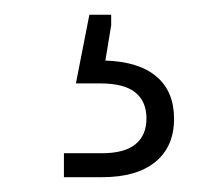

<svg xmlns="http://www.w3.org/2000/svg" viewBox="-20 -34 266 258"><path d="M65.9 204.1V171.9H117.2Q147 171.9 161.9 159.9Q176.8 147.9 176.8 125Q176.8 102.5 161.9 90.3Q147 78.1 114.7 78.1H82L100.1 -14.2H129.4V0L121.6 47.4Q166.5 48.8 190.2 68.8Q213.9 88.9 213.9 125.5Q213.9 163.1 188.7 183.6Q163.6 204.1 117.2 204.1Z"/></svg>

Font: Inter ExtraLight
Style: Regular
Weight: 250
Designer: Rasmus Andersson
Foundry: rsms
Version: Version 4.001;git-66647c0bb